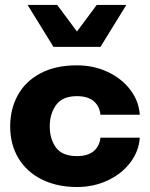

<svg xmlns="http://www.w3.org/2000/svg" viewBox="-20 -751 611 782"><path d="M21.5 -236.3Q21.5 -306.2 52 -362.5Q82.5 -418.9 143.8 -451.9Q205.1 -484.9 293.5 -484.9Q361.8 -484.9 419.2 -457.8Q476.6 -430.7 511.2 -384.5Q545.9 -338.4 549.3 -283.7H389.2Q385.3 -319.3 361.1 -339.4Q336.9 -359.4 293.5 -359.4Q234.4 -359.4 208.5 -323.5Q182.6 -287.6 182.6 -236.3Q182.6 -184.1 208.3 -149.7Q233.9 -115.2 293.5 -115.2Q336.9 -115.2 361.1 -135Q385.3 -154.8 389.2 -190.4H549.3Q545.9 -135.7 511.2 -89.6Q476.6 -43.5 419.2 -16.4Q361.8 10.7 293.5 10.7Q213.4 10.7 151.6 -19.5Q89.8 -49.8 55.7 -105.7Q21.5 -161.6 21.5 -236.3ZM92.3 -731H212.9L293.5 -622.6L374 -731H494.6L389.2 -560.1H197.8Z"/></svg>

Font: Glacial Indifference
Style: Bold
Weight: 700
Designer: Alfredo Marco Pradil
Foundry: Alfredo Marco Pradil
Version: Version 1.312